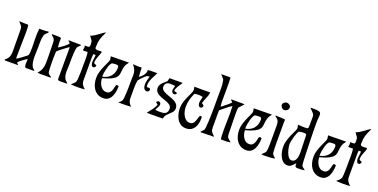

<svg xmlns="http://www.w3.org/2000/svg" viewBox="-20 -1439 4311 2190"><g transform="rotate(20 2135.5 -344.5)"><path d="M269 -481Q297 -481 325 -481.5Q353 -482 381 -487V-473Q369 -461 357 -451.5Q345 -442 340 -425Q330 -388 329.5 -343Q329 -298 329 -259Q329 -233 327 -197Q325 -161 327.5 -126Q330 -91 341 -61Q352 -31 378 -17L375 -8H280Q269 -8 265 -21.5Q261 -35 261 -53Q261 -71 262.5 -88Q264 -105 264 -112Q258 -109 241.5 -98Q225 -87 207.5 -74Q190 -61 176.5 -49Q163 -37 163 -31Q167 -26 172 -22Q177 -18 182 -14V-8L73 -7Q59 -7 46.5 -7Q34 -7 20 -8V-19Q42 -34 53 -51Q64 -68 68.5 -87.5Q73 -107 73 -128.5Q73 -150 73 -176Q73 -233 72 -289.5Q71 -346 71 -403Q71 -419 67 -429Q63 -439 57 -447Q51 -455 42.5 -462.5Q34 -470 25 -481Q30 -483 33.5 -483Q37 -483 42 -483Q64 -483 85.5 -481.5Q107 -480 129 -481L137 -473Q140 -451 140.5 -429Q141 -407 141 -385Q141 -316 138.5 -249Q136 -182 136 -113Q136 -102 136 -91.5Q136 -81 138 -70Q144 -72 160.5 -83.5Q177 -95 196 -109Q215 -123 232 -136Q249 -149 254 -154Q261 -160 263.5 -189Q266 -218 266 -252.5Q266 -287 264.5 -319Q263 -351 263 -364Q263 -393 264 -422.5Q265 -452 269 -481Z M426 -473Q452 -473 482 -473Q512 -473 538 -468L537 -424Q537 -406 538 -388Q539 -370 542 -353Q551 -358 568.5 -369.5Q586 -381 604 -395Q622 -409 636 -422.5Q650 -436 652 -445Q639 -456 625 -471L645 -472L776 -471L779 -462Q763 -450 752.5 -438.5Q742 -427 739 -406Q732 -355 731 -304Q730 -253 730 -201Q730 -174 728 -147.5Q726 -121 729 -96Q732 -71 743 -49Q754 -27 779 -9V0L712 1Q704 1 695.5 1Q687 1 679 0L667 -11Q666 -102 667 -192.5Q668 -283 668 -374Q668 -381 668 -388Q668 -395 666 -403Q659 -399 640 -385Q621 -371 599.5 -354.5Q578 -338 560 -323Q542 -308 538 -303Q535 -276 535 -247Q535 -234 534.5 -203.5Q534 -173 535 -139.5Q536 -106 537.5 -77.5Q539 -49 544 -42Q550 -31 560.5 -24Q571 -17 581 -11V0Q551 -2 521 -1Q491 0 462 0Q440 0 421 -3Q443 -28 454 -50Q465 -72 469.5 -94Q474 -116 474.5 -141Q475 -166 475 -199Q475 -242 473.5 -284Q472 -326 472 -369Q472 -389 470.5 -401.5Q469 -414 464.5 -424Q460 -434 450.5 -443Q441 -452 426 -465Z M1000 -700Q985 -671 975 -648.5Q965 -626 958.5 -603.5Q952 -581 949 -556.5Q946 -532 946 -499Q946 -488 954.5 -483.5Q963 -479 974.5 -478Q986 -477 998 -478.5Q1010 -480 1016 -481L1030 -476Q1026 -458 1019 -440.5Q1012 -423 1005.5 -406Q999 -389 994.5 -371.5Q990 -354 990 -335Q990 -324 1003 -320Q1016 -316 1024 -311Q1024 -300 1017 -289.5Q1010 -279 997 -279Q981 -279 974 -295.5Q967 -312 967 -325Q967 -349 971 -372.5Q975 -396 975 -420H947Q947 -412 945.5 -403Q944 -394 944 -386V-106Q944 -87 947 -74Q950 -61 956 -50.5Q962 -40 971.5 -30Q981 -20 994 -8Q972 -6 951 -5Q930 -4 908 -4Q887 -4 865.5 -5Q844 -6 823 -8Q837 -22 852 -33.5Q867 -45 874 -64Q878 -75 879.5 -103.5Q881 -132 882 -164Q883 -196 883 -225.5Q883 -255 883 -269Q883 -279 883.5 -301Q884 -323 883.5 -347Q883 -371 881.5 -391.5Q880 -412 877 -420L838 -419L819 -420Q823 -434 825 -449.5Q827 -465 822 -479L854 -478Q874 -478 878 -486Q882 -494 882 -512Q882 -533 879.5 -544Q877 -555 871.5 -563.5Q866 -572 858.5 -581Q851 -590 841 -605Q864 -612 887 -626.5Q910 -641 930.5 -656Q951 -671 968.5 -684Q986 -697 1000 -700Z M1142 -465Q1198 -465 1252.5 -466.5Q1307 -468 1363 -468Q1336 -436 1327.5 -408.5Q1319 -381 1317 -356.5Q1315 -332 1311.5 -311Q1308 -290 1292 -270.5Q1276 -251 1239.5 -232.5Q1203 -214 1134 -196V-191Q1134 -171 1140.5 -149Q1147 -127 1159 -107.5Q1171 -88 1189 -75.5Q1207 -63 1230 -63Q1256 -63 1269.5 -74Q1283 -85 1290.5 -102Q1298 -119 1302 -139Q1306 -159 1313 -177L1324 -181L1344 -174Q1344 -145 1339 -112.5Q1334 -80 1321 -51.5Q1308 -23 1284.5 -4.5Q1261 14 1225 14Q1184 14 1155 -2.5Q1126 -19 1107 -46Q1088 -73 1079 -107.5Q1070 -142 1070 -178Q1070 -217 1082.5 -256Q1095 -295 1109.5 -328.5Q1124 -362 1136.5 -387.5Q1149 -413 1149 -425Q1149 -436 1146.5 -445.5Q1144 -455 1142 -465ZM1130 -229 1131 -213Q1197 -226 1230.5 -267.5Q1264 -309 1264 -375Q1264 -381 1258.5 -389.5Q1253 -398 1246 -398Q1232 -398 1217 -398Q1202 -398 1188 -395Q1175 -392 1164.5 -370.5Q1154 -349 1146.5 -321Q1139 -293 1134.5 -267Q1130 -241 1130 -229Z M1523 -308Q1516 -265 1516 -220Q1516 -175 1516 -131Q1516 -108 1516 -91.5Q1516 -75 1519.5 -61Q1523 -47 1531.5 -33.5Q1540 -20 1557 -3Q1530 -1 1502.5 0Q1475 1 1448 1L1403 0Q1412 -9 1423 -17.5Q1434 -26 1440 -37Q1446 -47 1449 -79.5Q1452 -112 1453.5 -149Q1455 -186 1455 -220Q1455 -254 1455 -268Q1455 -301 1456.5 -326Q1458 -351 1455.5 -373.5Q1453 -396 1443.5 -417.5Q1434 -439 1411 -465L1427 -466Q1450 -466 1472.5 -463.5Q1495 -461 1518 -465Q1518 -437 1520 -409Q1522 -381 1524 -353Q1537 -362 1550 -373.5Q1563 -385 1573 -399Q1583 -413 1589 -429Q1595 -445 1593 -462Q1612 -464 1632 -464.5Q1652 -465 1671 -465H1708Q1699 -445 1688 -425.5Q1677 -406 1667.5 -385.5Q1658 -365 1651.5 -344Q1645 -323 1645 -300Q1645 -287 1648 -275L1670 -276Q1679 -276 1686 -272.5Q1693 -269 1693 -258Q1693 -247 1684.5 -238Q1676 -229 1665 -229Q1651 -229 1641.5 -235.5Q1632 -242 1627 -252.5Q1622 -263 1620 -275.5Q1618 -288 1618 -300Q1618 -326 1625.5 -350Q1633 -374 1639 -398Q1631 -396 1622 -396.5Q1613 -397 1605 -392Q1582 -375 1561 -353Q1540 -331 1523 -308Z M1857 -459 1964 -460Q1978 -460 1990.5 -460Q2003 -460 2017 -459Q2009 -444 1999 -430.5Q1989 -417 1980 -402.5Q1971 -388 1964.5 -372.5Q1958 -357 1958 -339Q1969 -339 1980 -336Q1991 -333 1997 -322Q1992 -316 1985 -310.5Q1978 -305 1970 -305Q1956 -305 1946 -315.5Q1936 -326 1936 -340Q1936 -355 1941 -369Q1946 -383 1948 -398Q1932 -400 1916.5 -401Q1901 -402 1885 -402Q1858 -402 1841 -387.5Q1824 -373 1824 -345Q1824 -321 1840 -306.5Q1856 -292 1880.5 -281Q1905 -270 1933.5 -261Q1962 -252 1986.5 -239.5Q2011 -227 2027 -208Q2043 -189 2043 -159Q2043 -133 2030.5 -117Q2018 -101 2001 -86Q1984 -71 1967 -52Q1950 -33 1942 0L1812 1Q1796 1 1780 1Q1764 1 1748 0Q1772 -30 1795.5 -60.5Q1819 -91 1834 -126Q1828 -133 1820.5 -139Q1813 -145 1806 -151Q1811 -157 1817.5 -163Q1824 -169 1833 -169Q1844 -169 1852 -160.5Q1860 -152 1860 -141Q1860 -130 1856 -120.5Q1852 -111 1847 -102Q1842 -93 1836.5 -84Q1831 -75 1828 -65Q1843 -62 1858.5 -61Q1874 -60 1889 -60Q1907 -60 1923.5 -62.5Q1940 -65 1952 -72.5Q1964 -80 1971 -93.5Q1978 -107 1978 -129Q1978 -154 1962.5 -169Q1947 -184 1923.5 -194Q1900 -204 1873 -212.5Q1846 -221 1822.5 -232.5Q1799 -244 1783.5 -262.5Q1768 -281 1768 -311Q1768 -330 1776 -345Q1784 -360 1796 -372.5Q1808 -385 1822 -396.5Q1836 -408 1848 -420Q1851 -430 1852.5 -439.5Q1854 -449 1857 -459Z M2157 -465Q2205 -463 2253.5 -464Q2302 -465 2350 -465Q2346 -428 2329 -391.5Q2312 -355 2302 -319Q2310 -313 2318 -308Q2326 -303 2330 -294Q2329 -283 2322.5 -274Q2316 -265 2304 -265Q2287 -265 2279.5 -280Q2272 -295 2272 -309Q2272 -329 2277.5 -348Q2283 -367 2287 -387Q2265 -394 2238 -394Q2214 -394 2186 -389Q2166 -348 2154.5 -304.5Q2143 -261 2143 -216Q2143 -193 2149 -165.5Q2155 -138 2167.5 -114.5Q2180 -91 2200 -75Q2220 -59 2248 -59Q2267 -59 2279 -67.5Q2291 -76 2298.5 -89Q2306 -102 2311 -117.5Q2316 -133 2319.5 -146Q2323 -159 2327.5 -167.5Q2332 -176 2339 -176Q2350 -176 2353 -170.5Q2356 -165 2356 -156Q2356 -125 2350 -94.5Q2344 -64 2329 -39.5Q2314 -15 2289.5 0Q2265 15 2228 15Q2189 15 2162 -3Q2135 -21 2118 -49.5Q2101 -78 2093 -112Q2085 -146 2085 -179Q2085 -218 2097 -255.5Q2109 -293 2124 -325.5Q2139 -358 2151 -384Q2163 -410 2163 -426Q2163 -436 2161 -445.5Q2159 -455 2157 -465Z M2397 -703Q2405 -705 2413.5 -705Q2422 -705 2431 -705H2475Q2484 -705 2492.5 -705Q2501 -705 2509 -703Q2513 -640 2512 -576.5Q2511 -513 2511 -450Q2511 -441 2511 -427.5Q2511 -414 2511.5 -400Q2512 -386 2513 -373.5Q2514 -361 2517 -353Q2524 -358 2540.5 -370.5Q2557 -383 2574.5 -397.5Q2592 -412 2606.5 -425Q2621 -438 2624 -443Q2622 -451 2615 -454.5Q2608 -458 2603 -465V-473H2711H2765Q2749 -453 2739 -443Q2729 -433 2722 -426Q2715 -419 2711.5 -413.5Q2708 -408 2706.5 -396Q2705 -384 2705 -364Q2705 -344 2705 -309Q2705 -257 2707 -205.5Q2709 -154 2709 -102Q2709 -79 2712 -67Q2715 -55 2721 -47Q2727 -39 2737.5 -31Q2748 -23 2763 -9Q2746 -5 2729 -4Q2712 -3 2695 -3H2648Q2643 -16 2641.5 -53.5Q2640 -91 2640.5 -135Q2641 -179 2642 -220.5Q2643 -262 2643 -282Q2643 -313 2643 -344Q2643 -375 2641 -406Q2606 -385 2575.5 -358.5Q2545 -332 2513 -308V-104Q2513 -84 2515.5 -71.5Q2518 -59 2524 -49.5Q2530 -40 2539 -31Q2548 -22 2561 -9L2558 -3Q2523 -5 2489 -3Q2455 -1 2420 -1Q2414 -1 2408 -1Q2402 -1 2396 -3Q2404 -14 2414 -22.5Q2424 -31 2432 -42Q2437 -49 2440 -79Q2443 -109 2445 -150Q2447 -191 2448 -238.5Q2449 -286 2449 -329Q2449 -372 2449 -406Q2449 -440 2449 -454Q2449 -499 2449.5 -549Q2450 -599 2441 -644Q2439 -654 2433.5 -661.5Q2428 -669 2421.5 -675.5Q2415 -682 2408.5 -688.5Q2402 -695 2397 -703Z M2877 -465Q2933 -465 2987.5 -466.5Q3042 -468 3098 -468Q3071 -436 3062.5 -408.5Q3054 -381 3052 -356.5Q3050 -332 3046.5 -311Q3043 -290 3027 -270.5Q3011 -251 2974.5 -232.5Q2938 -214 2869 -196V-191Q2869 -171 2875.5 -149Q2882 -127 2894 -107.5Q2906 -88 2924 -75.5Q2942 -63 2965 -63Q2991 -63 3004.5 -74Q3018 -85 3025.5 -102Q3033 -119 3037 -139Q3041 -159 3048 -177L3059 -181L3079 -174Q3079 -145 3074 -112.5Q3069 -80 3056 -51.5Q3043 -23 3019.5 -4.5Q2996 14 2960 14Q2919 14 2890 -2.5Q2861 -19 2842 -46Q2823 -73 2814 -107.5Q2805 -142 2805 -178Q2805 -217 2817.5 -256Q2830 -295 2844.5 -328.5Q2859 -362 2871.5 -387.5Q2884 -413 2884 -425Q2884 -436 2881.5 -445.5Q2879 -455 2877 -465ZM2865 -229 2866 -213Q2932 -226 2965.5 -267.5Q2999 -309 2999 -375Q2999 -381 2993.5 -389.5Q2988 -398 2981 -398Q2967 -398 2952 -398Q2937 -398 2923 -395Q2910 -392 2899.5 -370.5Q2889 -349 2881.5 -321Q2874 -293 2869.5 -267Q2865 -241 2865 -229Z M3212 -655Q3229 -655 3245 -643Q3261 -631 3261 -612Q3261 -592 3245.5 -578.5Q3230 -565 3211 -565Q3193 -565 3179 -580Q3165 -595 3165 -613Q3165 -629 3181 -642Q3197 -655 3212 -655ZM3140 -473Q3150 -472 3167 -472Q3184 -472 3202 -471Q3220 -470 3235.5 -469Q3251 -468 3258 -465Q3256 -451 3256 -436.5Q3256 -422 3256 -408V-213Q3256 -205 3256 -180.5Q3256 -156 3257 -129Q3258 -102 3259.5 -79Q3261 -56 3264 -51Q3272 -38 3283 -29Q3294 -20 3303 -9Q3271 -3 3238 -1Q3205 1 3173 1Q3153 1 3138 -3Q3145 -11 3153 -17Q3161 -23 3167.5 -30Q3174 -37 3179 -45Q3184 -53 3186 -65Q3190 -96 3190.5 -127Q3191 -158 3191 -189V-374Q3191 -407 3180 -427.5Q3169 -448 3140 -465Z M3483 -692Q3489 -694 3495.5 -694Q3502 -694 3509 -694Q3561 -694 3582.5 -689Q3604 -684 3609 -668.5Q3614 -653 3610 -624Q3606 -595 3606 -546Q3606 -531 3606.5 -489.5Q3607 -448 3608 -393.5Q3609 -339 3611 -279Q3613 -219 3614.5 -168Q3616 -117 3618 -82Q3620 -47 3622 -42Q3627 -30 3642 -19.5Q3657 -9 3667 0Q3646 5 3624.5 6Q3603 7 3581 7Q3568 7 3561.5 3.5Q3555 0 3552 -6.5Q3549 -13 3549 -22Q3549 -31 3549 -42Q3530 -23 3510.5 -3.5Q3491 16 3462 16Q3428 16 3405.5 -3Q3383 -22 3369 -50.5Q3355 -79 3349 -112Q3343 -145 3343 -172Q3343 -210 3355.5 -249.5Q3368 -289 3383.5 -323.5Q3399 -358 3411.5 -384Q3424 -410 3424 -421Q3424 -432 3420.5 -441.5Q3417 -451 3415 -462Q3435 -460 3455.5 -459Q3476 -458 3496 -458L3529 -459L3541 -471Q3543 -487 3543 -502.5Q3543 -518 3543 -535Q3543 -577 3543.5 -596.5Q3544 -616 3539 -628Q3534 -640 3521.5 -652.5Q3509 -665 3483 -692ZM3522 -398Q3506 -398 3489 -397Q3472 -396 3457 -392Q3448 -390 3438 -367Q3428 -344 3419.5 -315.5Q3411 -287 3406 -260.5Q3401 -234 3401 -224Q3401 -207 3406 -178.5Q3411 -150 3421 -122.5Q3431 -95 3447 -74.5Q3463 -54 3484 -54Q3506 -54 3519.5 -66.5Q3533 -79 3539.5 -97.5Q3546 -116 3548 -136.5Q3550 -157 3550 -174Q3550 -225 3547 -276.5Q3544 -328 3544 -379Q3544 -388 3537 -393Q3530 -398 3522 -398Z M3779 -465Q3835 -465 3889.5 -466.5Q3944 -468 4000 -468Q3973 -436 3964.5 -408.5Q3956 -381 3954 -356.5Q3952 -332 3948.5 -311Q3945 -290 3929 -270.5Q3913 -251 3876.5 -232.5Q3840 -214 3771 -196V-191Q3771 -171 3777.5 -149Q3784 -127 3796 -107.5Q3808 -88 3826 -75.5Q3844 -63 3867 -63Q3893 -63 3906.5 -74Q3920 -85 3927.5 -102Q3935 -119 3939 -139Q3943 -159 3950 -177L3961 -181L3981 -174Q3981 -145 3976 -112.5Q3971 -80 3958 -51.5Q3945 -23 3921.5 -4.5Q3898 14 3862 14Q3821 14 3792 -2.5Q3763 -19 3744 -46Q3725 -73 3716 -107.5Q3707 -142 3707 -178Q3707 -217 3719.5 -256Q3732 -295 3746.5 -328.5Q3761 -362 3773.5 -387.5Q3786 -413 3786 -425Q3786 -436 3783.5 -445.5Q3781 -455 3779 -465ZM3767 -229 3768 -213Q3834 -226 3867.5 -267.5Q3901 -309 3901 -375Q3901 -381 3895.5 -389.5Q3890 -398 3883 -398Q3869 -398 3854 -398Q3839 -398 3825 -395Q3812 -392 3801.5 -370.5Q3791 -349 3783.5 -321Q3776 -293 3771.5 -267Q3767 -241 3767 -229Z M4221 -700Q4206 -671 4196 -648.5Q4186 -626 4179.5 -603.5Q4173 -581 4170 -556.5Q4167 -532 4167 -499Q4167 -488 4175.5 -483.5Q4184 -479 4195.5 -478Q4207 -477 4219 -478.5Q4231 -480 4237 -481L4251 -476Q4247 -458 4240 -440.5Q4233 -423 4226.5 -406Q4220 -389 4215.5 -371.5Q4211 -354 4211 -335Q4211 -324 4224 -320Q4237 -316 4245 -311Q4245 -300 4238 -289.5Q4231 -279 4218 -279Q4202 -279 4195 -295.5Q4188 -312 4188 -325Q4188 -349 4192 -372.5Q4196 -396 4196 -420H4168Q4168 -412 4166.5 -403Q4165 -394 4165 -386V-106Q4165 -87 4168 -74Q4171 -61 4177 -50.5Q4183 -40 4192.5 -30Q4202 -20 4215 -8Q4193 -6 4172 -5Q4151 -4 4129 -4Q4108 -4 4086.5 -5Q4065 -6 4044 -8Q4058 -22 4073 -33.5Q4088 -45 4095 -64Q4099 -75 4100.5 -103.5Q4102 -132 4103 -164Q4104 -196 4104 -225.5Q4104 -255 4104 -269Q4104 -279 4104.5 -301Q4105 -323 4104.5 -347Q4104 -371 4102.5 -391.5Q4101 -412 4098 -420L4059 -419L4040 -420Q4044 -434 4046 -449.5Q4048 -465 4043 -479L4075 -478Q4095 -478 4099 -486Q4103 -494 4103 -512Q4103 -533 4100.5 -544Q4098 -555 4092.5 -563.5Q4087 -572 4079.5 -581Q4072 -590 4062 -605Q4085 -612 4108 -626.5Q4131 -641 4151.5 -656Q4172 -671 4189.5 -684Q4207 -697 4221 -700Z"/></g></svg>

Font: Germanica
Style: Regular
Weight: 400
Designer: Peter Wiegel
Foundry: Peter Wiegel